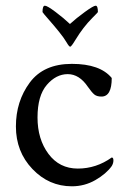

<svg xmlns="http://www.w3.org/2000/svg" viewBox="-20 -651 436 677"><path d="M374 -95.7Q379.9 -95.7 379.9 -85.4Q379.9 -75.2 374 -65.4Q354.5 -38.1 316.4 -16.1Q278.3 5.9 233.4 5.9Q152.3 5.9 94.2 -55.2Q36.1 -116.2 36.1 -205.1Q36.1 -293.9 85 -359.9Q133.8 -425.8 233.4 -425.8Q333 -425.8 374 -376Q374 -310.5 337.9 -310.5Q321.3 -310.5 312.5 -317.9Q303.7 -325.2 290 -344.7Q259.8 -389.6 218.8 -389.6Q177.7 -389.6 145 -351.6Q112.3 -313.5 112.3 -236.8Q112.3 -160.2 150.9 -108.4Q189.5 -56.6 254.4 -56.6Q319.3 -56.6 374 -95.7ZM325.2 -608.4Q325.2 -607.4 307.1 -589.4Q289.1 -571.3 274.4 -552.2Q259.8 -533.2 245.6 -509.8Q231.4 -486.3 227.5 -486.3Q223.6 -486.3 214.8 -501.5Q206.1 -516.6 188 -539.1Q169.9 -561.5 151.4 -582.5Q132.8 -603.5 129.9 -608.4Q129.9 -630.9 138.2 -630.9Q146.5 -630.9 175.8 -608.9Q205.1 -586.9 226.6 -566.4Q249 -586.9 279.3 -608.9Q309.6 -630.9 317.4 -630.9Q325.2 -630.9 325.2 -608.4Z"/></svg>

Font: CrimsonText-Roman
Style: Roman
Weight: 400
Version: Version 0.13